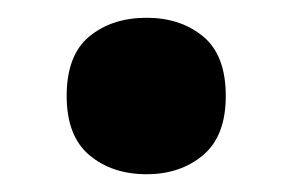

<svg xmlns="http://www.w3.org/2000/svg" viewBox="-20 -183 329 216"><path d="M145 13Q106 13 80.5 -8.5Q55 -30 55 -75Q55 -121 80.5 -142Q106 -163 145 -163Q183 -163 208.5 -142Q234 -121 234 -75Q234 -30 208.5 -8.5Q183 13 145 13Z"/></svg>

Font: Noto Sans Tamil SemiCondensed ExtraBold
Style: Regular
Weight: 800
Width: 4
Designer: Jelle Bosma - Monotype Design Team
Foundry: Monotype Imaging Inc.
Version: Version 2.004; ttfautohint (v1.8.4.7-5d5b)